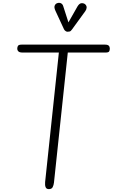

<svg xmlns="http://www.w3.org/2000/svg" viewBox="-20 -1314 783 1334"><path d="M319.5 0Q302.5 0 297 -13.5Q291.5 -27 293.5 -49L389 -949H136.5Q116 -949 108 -956.8Q100 -964.5 100 -976.5Q100 -989 105.8 -996.5Q111.5 -1004 131.5 -1004H708.5Q729 -1004 736 -996.2Q743 -988.5 743 -976.5Q743 -963.5 738 -956.2Q733 -949 714 -949H451L355 -45.5Q353 -27.5 346 -13.8Q339 0 319.5 0ZM447.5 -1093.5Q443 -1093.5 435.8 -1098.2Q428.5 -1103 424.5 -1111L365 -1239.5Q354.5 -1262.5 360.2 -1275.5Q366 -1288.5 377.5 -1292Q392.5 -1297 404 -1291Q415.5 -1285 419.5 -1270.5L455.5 -1158.5L518.5 -1269.5Q531.5 -1291 546.5 -1291.8Q561.5 -1292.5 571 -1285Q582.5 -1274.5 582 -1261.8Q581.5 -1249 573 -1237L480 -1109Q471.5 -1096.5 463.2 -1095Q455 -1093.5 447.5 -1093.5Z"/></svg>

Font: Edu SA Hand
Style: Regular
Weight: 400
Designer: Tina and Corey Anderson, Eben Sorkin, Mirko Velimirovic
Foundry: Google for Education
Version: Version 2.000